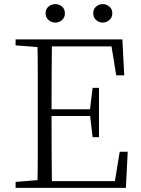

<svg xmlns="http://www.w3.org/2000/svg" viewBox="-20 -915 686 935"><path d="M249 -805Q231 -805 216.5 -817.5Q202 -830 202 -850Q202 -871 216.5 -883Q231 -895 249 -895Q268 -895 282 -883Q296 -871 296 -850Q296 -830 282 -817.5Q268 -805 249 -805ZM481 -805Q462 -805 448 -817.5Q434 -830 434 -850Q434 -871 448 -883Q462 -895 481 -895Q498 -895 512.5 -883Q527 -871 527 -850Q527 -830 512.5 -817.5Q498 -805 481 -805ZM56 0V-29L188 -40H198V0ZM162 0Q164 -83 164 -166Q164 -249 164 -333V-390Q164 -474 164 -557.5Q164 -641 162 -723H233Q232 -641 231.5 -556Q231 -471 231 -377V-357Q231 -255 231.5 -169Q232 -83 233 0ZM198 0V-33H569L536 -11L563 -176H602L593 0ZM198 -350V-383H436V-350ZM431 -247 418 -358V-379L431 -487H462V-247ZM56 -694V-723H198V-684H188ZM546 -548 519 -714 553 -689H198V-723H576L585 -548Z"/></svg>

Font: Noto Serif TC ExtraLight ExtraLight
Style: Regular
Weight: 250
Version: Version 2.003-H1;hotconv 1.1.1;makeotfexe 2.6.0